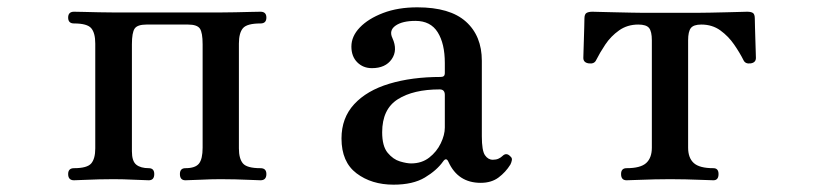

<svg xmlns="http://www.w3.org/2000/svg" viewBox="-20 -492 2273 524"><path d="M182 0Q166 0 166 -17Q166 -33 182 -33Q218 -33 229 -46Q240 -59 240 -87V-373Q240 -402 229 -415Q218 -428 182 -428Q166 -428 166 -444Q166 -460 182 -460Q189 -460 208 -459.5Q227 -459 250 -458.5Q273 -458 290 -458H582Q599 -458 622 -458.5Q645 -459 664.5 -459.5Q684 -460 691 -460Q707 -460 707 -444Q707 -428 691 -428Q654 -428 643 -415Q632 -402 632 -373V-87Q632 -59 643 -46Q654 -33 691 -33Q707 -33 707 -17Q707 0 691 0Q684 0 664.5 -1Q645 -2 622 -2.5Q599 -3 582 -3Q557 -3 527 -1.5Q497 0 486 0Q471 0 471 -17Q471 -33 486 -33Q513 -33 523 -45.5Q533 -58 533 -89V-371Q533 -403 525.5 -414Q518 -425 493 -425H380Q355 -425 347.5 -414Q340 -403 340 -371V-79Q340 -52 352 -42.5Q364 -33 386 -33Q401 -33 401 -17Q401 0 386 0Q376 0 346 -1.5Q316 -3 290 -3Q273 -3 250 -2.5Q227 -2 208 -1Q189 0 182 0Z M1054 12Q994 12 953 -19Q912 -50 912 -114Q912 -170 946.5 -207.5Q981 -245 1042.5 -263.5Q1104 -282 1183 -282Q1194 -282 1194 -292V-320Q1194 -373 1174.5 -404Q1155 -435 1114 -435Q1078 -435 1059.5 -422Q1041 -409 1051 -388Q1066 -355 1049 -330.5Q1032 -306 995 -306Q971 -306 955 -322Q939 -338 939 -365Q939 -393 962 -417Q985 -441 1025.5 -456.5Q1066 -472 1119 -472Q1208 -472 1251.5 -433Q1295 -394 1295 -326V-120Q1295 -81 1303.5 -68.5Q1312 -56 1325 -56Q1334 -56 1340.5 -59Q1347 -62 1351 -66Q1362 -77 1373 -65Q1378 -61 1377 -55Q1376 -49 1373 -43Q1360 -22 1340.5 -7.5Q1321 7 1292 7Q1230 7 1204 -50Q1198 -64 1189 -51Q1172 -27 1139.5 -7.5Q1107 12 1054 12ZM1102 -46Q1131 -46 1151.5 -62Q1172 -78 1183 -101Q1194 -124 1194 -144V-233Q1194 -248 1180 -248Q1108 -248 1065.5 -221Q1023 -194 1023 -131Q1023 -93 1038 -75Q1053 -57 1071.5 -51.5Q1090 -46 1102 -46Z M1690 0Q1675 0 1675 -17Q1675 -33 1690 -33Q1728 -33 1743.5 -47Q1759 -61 1759 -89V-382Q1759 -406 1751.5 -415.5Q1744 -425 1722 -425Q1692 -425 1669.5 -409Q1647 -393 1632 -370.5Q1617 -348 1607 -328Q1602 -317 1587 -319Q1572 -321 1572 -334Q1572 -337 1572.5 -351.5Q1573 -366 1573.5 -384Q1574 -402 1574.5 -418Q1575 -434 1575 -441Q1575 -453 1580.5 -456.5Q1586 -460 1597 -460Q1599 -460 1616 -459.5Q1633 -459 1657 -458.5Q1681 -458 1703 -457.5Q1725 -457 1737 -457H1880Q1896 -457 1918.5 -457.5Q1941 -458 1963 -458.5Q1985 -459 2001 -459.5Q2017 -460 2019 -460Q2030 -460 2035 -456.5Q2040 -453 2040 -441Q2040 -434 2040.5 -418Q2041 -402 2041.5 -384Q2042 -366 2042.5 -351.5Q2043 -337 2043 -334Q2043 -321 2028.5 -319Q2014 -317 2009 -328Q1999 -348 1983.5 -370.5Q1968 -393 1946 -409Q1924 -425 1894 -425Q1873 -425 1865.5 -415.5Q1858 -406 1858 -382V-89Q1858 -61 1873.5 -47Q1889 -33 1927 -33Q1941 -33 1941 -17Q1941 0 1927 0Q1920 0 1898 -1Q1876 -2 1851 -2.5Q1826 -3 1809 -3Q1792 -3 1767 -2.5Q1742 -2 1720 -1Q1698 0 1690 0Z"/></svg>

Font: Zen Old Mincho
Style: Bold
Weight: 700
Designer: Yoshimichi Ohira
Foundry: Positype
Version: Version 1.500